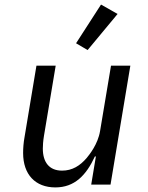

<svg xmlns="http://www.w3.org/2000/svg" viewBox="-20 -801 640 833"><path d="M375.7 0H459.5L545.5 -516H461.6L414.1 -232.2C404.5 -174.7 367.5 -129.6 356.2 -115.8C327.4 -82 293.7 -60.7 249.3 -60.7C192.5 -60.7 165.8 -98.4 165.8 -156.2C165.8 -168.7 166.9 -188.6 170.8 -212L221.6 -516H138.1L86.6 -207C82 -182.2 80.3 -157.7 80.3 -137.1C80.3 -44 133.2 12.1 220.2 12.1C303.3 12.1 353.7 -40.1 391.7 -122.2H396ZM310 -613.3 360.1 -583.8 490.1 -740.4 418.3 -781.2Z"/></svg>

Font: Margiela Mono Italic Text It
Style: Regular
Weight: 400
Designer: Mike Abbink, Paul van der Laan, Pieter van Rosmalen
Foundry: Bold Monday
Version: Version 2.003 2021